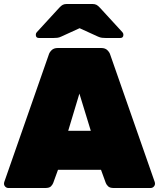

<svg xmlns="http://www.w3.org/2000/svg" viewBox="-20 -940 795 960"><path d="M22 0Q13 0 6.5 -6.5Q0 -13 0 -22Q0 -26 1 -29L224 -667Q227 -678 238 -689Q249 -700 269 -700H486Q506 -700 517 -689Q528 -678 531 -667L754 -29Q755 -26 755 -22Q755 -13 748.5 -6.5Q742 0 733 0H548Q529 0 520.5 -8.5Q512 -17 509 -25L485 -91H270L246 -25Q243 -17 235 -8.5Q227 0 207 0ZM321 -286H434L377 -472ZM175 -750Q159 -750 159 -766Q159 -774 164 -779L276 -901Q286 -912 294 -916Q302 -920 313 -920H443Q454 -920 462 -916Q470 -912 480 -901L592 -779Q597 -774 597 -766Q597 -750 581 -750H510Q500 -750 490.5 -751Q481 -752 470 -757L378 -799L286 -757Q276 -752 266 -751Q256 -750 246 -750Z"/></svg>

Font: Rubik Black
Style: Regular
Weight: 900
Designer: Hubert and Fischer
Foundry: Hubert and Fischer
Version: Version 2.300;gftools[0.9.30]